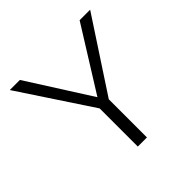

<svg xmlns="http://www.w3.org/2000/svg" viewBox="-169 -813 968 968"><g transform="rotate(-45 315.5 -329.0)"><path d="M349 -272V0H284V-272L29 -658H101L316 -320L527 -658H602Z"/></g></svg>

Font: Ysabeau Infant Semilight
Style: Regular
Weight: 300
Designer: Christian Thalmann (Catharsis Fonts)
Version: Version 0.003